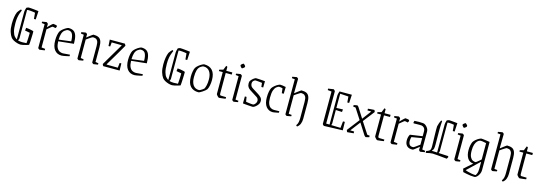

<svg xmlns="http://www.w3.org/2000/svg" viewBox="19 -1786 8737 3110"><g transform="rotate(15 4388.0 -231.5)"><path d="M151 -531Q140 -505 129 -475Q118 -445 110.5 -404Q103 -363 103 -305Q103 -216 117 -165.5Q131 -115 152.5 -91Q174 -67 194 -56V-521Q194 -530 198 -549.5Q202 -569 210 -591Q222 -597 232 -601Q242 -605 249 -605Q259 -605 280.5 -603.5Q302 -602 327.5 -599.5Q353 -597 376.5 -594Q400 -591 414 -589L406 -448H376L367 -550Q356 -553 334.5 -556Q313 -559 290.5 -561Q268 -563 253 -563Q243 -563 231 -560V-84Q231 -76 226.5 -66.5Q222 -57 216 -46Q249 -35 289 -35Q329 -35 361 -38Q362 -49 364 -73Q366 -97 367 -125Q368 -153 368.5 -177Q369 -201 369 -214L285 -230L292 -277Q314 -276 341.5 -271.5Q369 -267 391 -261.5Q413 -256 419 -251Q420 -237 419 -204.5Q418 -172 416.5 -134.5Q415 -97 413 -65.5Q411 -34 409 -23Q397 -18 370 -10Q343 -2 315.5 4Q288 10 273 10Q248 10 215 0.5Q182 -9 152 -25.5Q122 -42 106 -64Q83 -95 66.5 -147.5Q50 -200 50 -279Q50 -341 58.5 -393.5Q67 -446 83 -481Q94 -499 106.5 -513.5Q119 -528 134 -543Z M590 10Q587 10 576 0.5Q565 -9 565 -13V-411L515 -417V-440Q533 -443 557.5 -447.5Q582 -452 588 -452Q591 -452 603 -442Q615 -432 615 -429L613 -372Q625 -385 644 -404Q663 -423 679 -437.5Q695 -452 698 -452Q713 -452 733 -448Q753 -444 761 -441Q762 -438 764 -432Q766 -426 766 -423Q766 -419 759.5 -408Q753 -397 750 -395Q738 -398 724.5 -401.5Q711 -405 701 -405Q697 -405 685 -395.5Q673 -386 658 -373.5Q643 -361 631 -351Q619 -341 615 -338V-34L677 -27V-2Q665 0 646 2.5Q627 5 611 7.5Q595 10 590 10Z M1090 -14Q1069 -9 1043.5 -3.5Q1018 2 995 6Q972 10 959 10Q884 10 841 -44.5Q798 -99 798 -204Q798 -252 806 -293Q814 -334 827 -358Q844 -383 871 -404.5Q898 -426 923 -439Q948 -452 959 -452Q1009 -452 1041.5 -432Q1074 -412 1090 -363Q1106 -314 1106 -227L849 -200Q851 -134 868.5 -97.5Q886 -61 913.5 -46Q941 -31 972 -31Q977 -31 999 -33Q1021 -35 1047 -37Q1073 -39 1090 -40ZM903 -391Q875 -369 862.5 -328Q850 -287 849 -228L1053 -254Q1053 -329 1033 -372.5Q1013 -416 959 -416Q936 -416 903 -391Z M1247 10Q1244 10 1233 0.5Q1222 -9 1222 -13V-410L1172 -417V-440Q1184 -442 1200 -445Q1216 -448 1229.5 -450Q1243 -452 1247 -452Q1250 -452 1260.5 -443Q1271 -434 1271 -430L1270 -376Q1285 -388 1308.5 -406Q1332 -424 1351 -438Q1370 -452 1373 -452Q1425 -452 1457.5 -437Q1490 -422 1505 -384.5Q1520 -347 1520 -280V-33L1570 -25V-2Q1558 0 1542 2.5Q1526 5 1512.5 7.5Q1499 10 1495 10Q1492 10 1481 0.5Q1470 -9 1470 -13V-289Q1470 -346 1455.5 -371.5Q1441 -397 1419.5 -403Q1398 -409 1376 -409Q1371 -409 1353.5 -398.5Q1336 -388 1314 -372.5Q1292 -357 1272 -343V-33L1322 -25V-2Q1310 0 1294 2.5Q1278 5 1264.5 7.5Q1251 10 1247 10Z M1658 0Q1654 -5 1648 -16.5Q1642 -28 1642 -32Q1697 -122 1748 -211.5Q1799 -301 1859 -399L1857 -405L1691 -407L1684 -337H1656L1649 -443H1903Q1905 -438 1911 -428.5Q1917 -419 1920 -412Q1869 -322 1813 -228.5Q1757 -135 1705 -47V-39L1892 -37L1902 -119H1930L1933 0Z M2312 -14Q2291 -9 2265.5 -3.5Q2240 2 2217 6Q2194 10 2181 10Q2106 10 2063 -44.5Q2020 -99 2020 -204Q2020 -252 2028 -293Q2036 -334 2049 -358Q2066 -383 2093 -404.5Q2120 -426 2145 -439Q2170 -452 2181 -452Q2231 -452 2263.5 -432Q2296 -412 2312 -363Q2328 -314 2328 -227L2071 -200Q2073 -134 2090.5 -97.5Q2108 -61 2135.5 -46Q2163 -31 2194 -31Q2199 -31 2221 -33Q2243 -35 2269 -37Q2295 -39 2312 -40ZM2125 -391Q2097 -369 2084.5 -328Q2072 -287 2071 -228L2275 -254Q2275 -329 2255 -372.5Q2235 -416 2181 -416Q2158 -416 2125 -391Z M2691 -531Q2680 -505 2669 -475Q2658 -445 2650.5 -404Q2643 -363 2643 -305Q2643 -216 2657 -165.5Q2671 -115 2692.5 -91Q2714 -67 2734 -56V-521Q2734 -530 2738 -549.5Q2742 -569 2750 -591Q2762 -597 2772 -601Q2782 -605 2789 -605Q2799 -605 2820.5 -603.5Q2842 -602 2867.5 -599.5Q2893 -597 2916.5 -594Q2940 -591 2954 -589L2946 -448H2916L2907 -550Q2896 -553 2874.5 -556Q2853 -559 2830.5 -561Q2808 -563 2793 -563Q2783 -563 2771 -560V-84Q2771 -76 2766.5 -66.5Q2762 -57 2756 -46Q2789 -35 2829 -35Q2869 -35 2901 -38Q2902 -49 2904 -73Q2906 -97 2907 -125Q2908 -153 2908.5 -177Q2909 -201 2909 -214L2825 -230L2832 -277Q2854 -276 2881.5 -271.5Q2909 -267 2931 -261.5Q2953 -256 2959 -251Q2960 -237 2959 -204.5Q2958 -172 2956.5 -134.5Q2955 -97 2953 -65.5Q2951 -34 2949 -23Q2937 -18 2910 -10Q2883 -2 2855.5 4Q2828 10 2813 10Q2788 10 2755 0.5Q2722 -9 2692 -25.5Q2662 -42 2646 -64Q2623 -95 2606.5 -147.5Q2590 -200 2590 -279Q2590 -341 2598.5 -393.5Q2607 -446 2623 -481Q2634 -499 2646.5 -513.5Q2659 -528 2674 -543Z M3255 10Q3169 10 3120.5 -42Q3072 -94 3072 -206Q3072 -253 3080 -293.5Q3088 -334 3101 -358Q3118 -383 3145 -404.5Q3172 -426 3197 -439Q3222 -452 3233 -452Q3322 -452 3370 -398.5Q3418 -345 3418 -239Q3418 -189 3408.5 -144Q3399 -99 3384 -75Q3375 -63 3357 -48.5Q3339 -34 3318.5 -20.5Q3298 -7 3281 1.5Q3264 10 3255 10ZM3254 -27Q3264 -27 3280.5 -36Q3297 -45 3313 -56Q3329 -67 3336 -75Q3347 -94 3357 -134.5Q3367 -175 3367 -235Q3367 -319 3332.5 -367.5Q3298 -416 3234 -416Q3210 -416 3177 -391Q3149 -369 3136 -326.5Q3123 -284 3123 -210Q3123 -123 3156.5 -75.5Q3190 -28 3254 -27Z M3603 10Q3595 10 3583.5 -0.5Q3572 -11 3562.5 -23.5Q3553 -36 3553 -44V-408H3488V-431L3552 -448L3581 -520Q3587 -520 3603 -510V-443H3704V-407H3603V-68Q3603 -47 3608 -39.5Q3613 -32 3626 -32L3710 -30V-3Q3696 0 3673 2.5Q3650 5 3629.5 7.5Q3609 10 3603 10Z M3805 -598Q3806 -601 3814.5 -608Q3823 -615 3832 -621.5Q3841 -628 3843 -628Q3847 -628 3856.5 -620Q3866 -612 3873.5 -602.5Q3881 -593 3879 -589L3876 -575Q3875 -573 3866.5 -566Q3858 -559 3849 -553Q3840 -547 3837 -547Q3833 -547 3824.5 -555.5Q3816 -564 3809 -573.5Q3802 -583 3803 -586ZM3845 10Q3842 10 3830 0Q3818 -10 3818 -14V-411L3768 -417V-440Q3786 -443 3810.5 -447.5Q3835 -452 3841 -452Q3845 -452 3856.5 -442.5Q3868 -433 3868 -428V-31L3918 -25V-2Q3900 1 3875.5 5.5Q3851 10 3845 10Z M4164 10Q4155 10 4134.5 8.5Q4114 7 4088.5 5.5Q4063 4 4039 1.5Q4015 -1 4000 -3L4001 -120H4029L4043 -41Q4059 -39 4082 -35.5Q4105 -32 4127 -30Q4149 -28 4161 -28Q4171 -28 4184.5 -39.5Q4198 -51 4207.5 -68Q4217 -85 4217 -102Q4217 -138 4188.5 -159Q4160 -180 4115 -206Q4082 -226 4057.5 -243Q4033 -260 4019 -282.5Q4005 -305 4005 -339Q4005 -349 4006 -359Q4007 -369 4011 -378Q4019 -393 4036.5 -410.5Q4054 -428 4072.5 -440Q4091 -452 4102 -452Q4115 -452 4145 -450.5Q4175 -449 4205.5 -446.5Q4236 -444 4252 -442L4250 -337H4219L4212 -404Q4201 -406 4177 -408.5Q4153 -411 4130 -413Q4107 -415 4099 -415Q4093 -415 4081.5 -407.5Q4070 -400 4060.5 -387Q4051 -374 4051 -356Q4051 -325 4063 -307.5Q4075 -290 4095.5 -277.5Q4116 -265 4141 -249Q4168 -232 4198 -213Q4228 -194 4248.5 -171Q4269 -148 4269 -116Q4269 -108 4268 -98.5Q4267 -89 4264 -79Q4257 -60 4239 -39.5Q4221 -19 4200.5 -4.5Q4180 10 4164 10Z M4501 10Q4432 10 4390 -43Q4348 -96 4348 -198Q4348 -251 4356 -293Q4364 -335 4377 -359Q4394 -384 4420.5 -405.5Q4447 -427 4472 -439.5Q4497 -452 4507 -452Q4522 -452 4550 -448.5Q4578 -445 4601 -439L4598 -325H4565L4556 -405Q4543 -409 4527.5 -412Q4512 -415 4500 -415Q4481 -415 4453 -392Q4430 -373 4414.5 -331Q4399 -289 4399 -207Q4399 -140 4414.5 -102Q4430 -64 4456 -47.5Q4482 -31 4514 -31L4602 -33V-8Q4589 -5 4567.5 -0.5Q4546 4 4527 7Q4508 10 4501 10Z M4660 -603V-627Q4660 -627 4677 -630Q4694 -633 4712.5 -636.5Q4731 -640 4735 -640Q4738 -640 4749 -630.5Q4760 -621 4760 -618L4757 -378L4760 -377Q4776 -390 4799 -407.5Q4822 -425 4840.5 -438.5Q4859 -452 4861 -452Q4914 -452 4946 -437Q4978 -422 4993 -384.5Q5008 -347 5008 -280V-15Q5008 31 4993 69.5Q4978 108 4943 132L4924 116Q4945 88 4951.5 57Q4958 26 4958 -12V-289Q4958 -346 4943.5 -371.5Q4929 -397 4907.5 -403Q4886 -409 4864 -409Q4861 -409 4841.5 -397Q4822 -385 4798.5 -369.5Q4775 -354 4760 -343V-32L4810 -27V-4Q4810 -4 4793 -0.5Q4776 3 4757.5 6.5Q4739 10 4735 10Q4732 10 4721 0.5Q4710 -9 4710 -13V-598Z M5271 -567V-592Q5280 -593 5300.5 -596Q5321 -599 5340 -602Q5359 -605 5362 -605Q5365 -605 5376 -593.5Q5387 -582 5387 -579V-36L5444 -35V-525Q5444 -534 5448.5 -553.5Q5453 -573 5461 -595H5668L5660 -455H5629L5621 -553L5481 -562V-324L5590 -328L5586 -284L5481 -289V-66Q5481 -58 5479.5 -51.5Q5478 -45 5471 -34L5629 -29L5641 -141H5672L5675 0Q5597 2 5542.5 4Q5488 6 5445.5 7Q5403 8 5361 10Q5357 10 5346.5 -1Q5336 -12 5336 -16V-560Z M5753 10Q5750 10 5746.5 2.5Q5743 -5 5740 -13.5Q5737 -22 5737 -24L5896 -230L5779 -411L5739 -415V-441Q5739 -441 5753 -444Q5767 -447 5781.5 -449.5Q5796 -452 5800 -452Q5803 -452 5811.5 -443.5Q5820 -435 5822 -431L5929 -263L6042 -414L5978 -415V-444Q5978 -444 5992.5 -445.5Q6007 -447 6026.5 -448.5Q6046 -450 6062.5 -451Q6079 -452 6082 -452Q6086 -452 6092 -438Q6098 -424 6098 -420L5950 -229L6077 -34L6118 -29V-3Q6118 -3 6105.5 0Q6093 3 6079 6.5Q6065 10 6062 10Q6057 10 6047.5 1Q6038 -8 6035 -12L5918 -196L5792 -31L5858 -29V1Q5858 1 5843 2Q5828 3 5808.5 5Q5789 7 5772.5 8.5Q5756 10 5753 10Z M6257 10Q6249 10 6237.5 -0.5Q6226 -11 6216.5 -23.5Q6207 -36 6207 -44V-408H6142V-431L6206 -448L6235 -520Q6241 -520 6257 -510V-443H6358V-407H6257V-68Q6257 -47 6262 -39.5Q6267 -32 6280 -32L6364 -30V-3Q6350 0 6327 2.5Q6304 5 6283.5 7.5Q6263 10 6257 10Z M6497 10Q6494 10 6483 0.5Q6472 -9 6472 -13V-411L6422 -417V-440Q6440 -443 6464.5 -447.5Q6489 -452 6495 -452Q6498 -452 6510 -442Q6522 -432 6522 -429L6520 -372Q6532 -385 6551 -404Q6570 -423 6586 -437.5Q6602 -452 6605 -452Q6620 -452 6640 -448Q6660 -444 6668 -441Q6669 -438 6671 -432Q6673 -426 6673 -423Q6673 -419 6666.5 -408Q6660 -397 6657 -395Q6645 -398 6631.5 -401.5Q6618 -405 6608 -405Q6604 -405 6592 -395.5Q6580 -386 6565 -373.5Q6550 -361 6538 -351Q6526 -341 6522 -338V-34L6584 -27V-2Q6572 0 6553 2.5Q6534 5 6518 7.5Q6502 10 6497 10Z M6850 9Q6786 13 6752 -19.5Q6718 -52 6718 -112Q6718 -173 6744 -213L6950 -243V-321Q6950 -362 6930.5 -383Q6911 -404 6885 -407Q6876 -408 6853 -408Q6830 -408 6803 -407.5Q6776 -407 6756 -406L6748 -416L6756 -449Q6796 -452 6834 -452Q6872 -452 6902 -449Q6924 -448 6946.5 -430Q6969 -412 6984 -387Q6999 -362 6999 -336V-33L7050 -25V-2Q7019 3 7000 6.5Q6981 10 6975 10Q6970 10 6960.5 0.5Q6951 -9 6951 -13L6952 -67Q6916 -38 6886 -14.5Q6856 9 6850 9ZM6767 -116Q6767 -76 6785 -52.5Q6803 -29 6848 -32Q6855 -33 6885 -54Q6915 -75 6950 -101V-211L6777 -182Q6772 -168 6769.5 -150.5Q6767 -133 6767 -116Z M7191 -560Q7185 -495 7184.5 -423Q7184 -351 7185 -284.5Q7186 -218 7186 -169Q7186 -123 7180.5 -97.5Q7175 -72 7155 -58L7157 -53L7244 -49V-521Q7244 -530 7248 -549.5Q7252 -569 7260 -591Q7272 -597 7282 -601Q7292 -605 7299 -605Q7312 -605 7337.5 -602.5Q7363 -600 7390.5 -597.5Q7418 -595 7438 -592L7430 -450H7399L7390 -553Q7378 -556 7349.5 -559.5Q7321 -563 7303 -563Q7292 -563 7281 -560V-81Q7281 -74 7277.5 -65.5Q7274 -57 7269 -47L7430 -39Q7437 -33 7438 -23L7421 8Q7318 -2 7259.5 -7.5Q7201 -13 7180 -13Q7156 -13 7132.5 -8.5Q7109 -4 7072 4L7065 -1L7067 -27Q7097 -36 7112.5 -46.5Q7128 -57 7133.5 -74.5Q7139 -92 7139 -122Q7139 -142 7138 -176Q7137 -210 7136 -250.5Q7135 -291 7134 -331.5Q7133 -372 7133 -405.5Q7133 -439 7134 -458Q7149 -523 7174 -568Z M7528 -598Q7529 -601 7537.5 -608Q7546 -615 7555 -621.5Q7564 -628 7566 -628Q7570 -628 7579.5 -620Q7589 -612 7596.5 -602.5Q7604 -593 7602 -589L7599 -575Q7598 -573 7589.5 -566Q7581 -559 7572 -553Q7563 -547 7560 -547Q7556 -547 7547.5 -555.5Q7539 -564 7532 -573.5Q7525 -583 7526 -586ZM7568 10Q7565 10 7553 0Q7541 -10 7541 -14V-411L7491 -417V-440Q7509 -443 7533.5 -447.5Q7558 -452 7564 -452Q7568 -452 7579.5 -442.5Q7591 -433 7591 -428V-31L7641 -25V-2Q7623 1 7598.5 5.5Q7574 10 7568 10Z M7927 177Q7897 177 7861.5 172.5Q7826 168 7793 161Q7760 154 7735 148L7719 94L7856 -27Q7791 -31 7758 -83.5Q7725 -136 7725 -218Q7725 -264 7732.5 -299.5Q7740 -335 7752 -360Q7768 -385 7794 -406Q7820 -427 7845 -439.5Q7870 -452 7881 -452Q7891 -452 7917.5 -449Q7944 -446 7973 -441.5Q8002 -437 8021 -434V42Q8021 72 8006.5 103.5Q7992 135 7970 156Q7948 177 7927 177ZM7885 -59Q7889 -59 7902.5 -69.5Q7916 -80 7932 -93Q7948 -106 7959.5 -116.5Q7971 -127 7971 -127V-401Q7936 -409 7904.5 -413.5Q7873 -418 7858 -411Q7841 -405 7822 -385.5Q7803 -366 7789.5 -327Q7776 -288 7776 -222Q7776 -155 7793 -120Q7810 -85 7835 -72Q7860 -59 7885 -59ZM7939 144Q7944 144 7958 112.5Q7972 81 7972 26V-84L7969 -86Q7951 -69 7922 -42Q7893 -15 7862.5 14.5Q7832 44 7806 68.5Q7780 93 7767 105V109Q7777 114 7807 122.5Q7837 131 7873.5 137.5Q7910 144 7939 144Z M8109 -603V-627Q8109 -627 8126 -630Q8143 -633 8161.5 -636.5Q8180 -640 8184 -640Q8187 -640 8198 -630.5Q8209 -621 8209 -618L8206 -378L8209 -377Q8225 -390 8248 -407.5Q8271 -425 8289.5 -438.5Q8308 -452 8310 -452Q8363 -452 8395 -437Q8427 -422 8442 -384.5Q8457 -347 8457 -280V-15Q8457 31 8442 69.5Q8427 108 8392 132L8373 116Q8394 88 8400.5 57Q8407 26 8407 -12V-289Q8407 -346 8392.5 -371.5Q8378 -397 8356.5 -403Q8335 -409 8313 -409Q8310 -409 8290.5 -397Q8271 -385 8247.5 -369.5Q8224 -354 8209 -343V-32L8259 -27V-4Q8259 -4 8242 -0.5Q8225 3 8206.5 6.5Q8188 10 8184 10Q8181 10 8170 0.5Q8159 -9 8159 -13V-598Z M8643 10Q8635 10 8623.5 -0.5Q8612 -11 8602.5 -23.5Q8593 -36 8593 -44V-408H8528V-431L8592 -448L8621 -520Q8627 -520 8643 -510V-443H8744V-407H8643V-68Q8643 -47 8648 -39.5Q8653 -32 8666 -32L8750 -30V-3Q8736 0 8713 2.5Q8690 5 8669.5 7.5Q8649 10 8643 10Z"/></g></svg>

Font: Grenze Gotisch ExtraLight
Style: Regular
Weight: 200
Designer: Renata Polastri
Foundry: Omnibus-Type
Version: Version 1.001